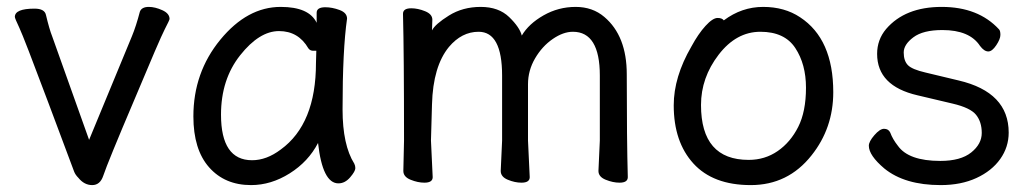

<svg xmlns="http://www.w3.org/2000/svg" viewBox="-20 -512 2993 556"><path d="M207 3Q198 -6 194.5 -15.5Q191 -25 120 -214.5Q49 -404 36 -431.5Q23 -459 23 -463Q23 -487 80 -487Q109 -487 113 -469Q123 -427 131 -407L238 -107L362 -407Q374 -436 385 -478Q390 -492 411 -492Q429 -492 450 -482.5Q471 -473 471 -457Q471 -454 457 -427Q443 -400 369 -223Q292 -42 279 -3Q270 24 247 24Q224 24 207 3Z M710 -48Q752 -48 793 -79Q895 -153 895 -330L896 -365H887Q878 -365 873 -372Q844 -422 788 -422Q731 -422 675.5 -352Q620 -282 620 -180Q620 -48 710 -48ZM707 24Q631 24 585.5 -27.5Q540 -79 540 -175Q540 -302 618 -397Q696 -492 793 -492Q875 -492 897 -446V-475Q897 -491 922 -491Q942 -491 963.5 -483Q985 -475 985 -458Q972 -368 972 -195Q972 -92 1006 -38Q1009 -32 1009 -25Q1009 -16 994 1.5Q979 19 960 19Q914 19 901 -98Q873 -44 819 -10Q765 24 707 24Z M1774 17Q1755 17 1734 8.5Q1713 0 1713 -17L1717 -105V-293Q1717 -420 1639 -420Q1611 -420 1580.5 -399Q1550 -378 1529.5 -343Q1509 -308 1509 -268V-105L1514 1Q1514 17 1490 17Q1471 17 1450.5 8.5Q1430 0 1430 -17L1434 -105V-293Q1434 -420 1366 -420Q1317 -420 1280 -376Q1234 -320 1231 -210L1228 -105L1233 1Q1233 17 1209 17Q1190 17 1169 8.5Q1148 0 1148 -17L1150 -105Q1150 -356 1147 -472Q1147 -488 1171 -488Q1190 -488 1211 -479.5Q1232 -471 1232 -455L1231 -424Q1240 -442 1280 -467Q1320 -492 1372 -492Q1424 -492 1454.5 -462.5Q1485 -433 1491 -409Q1511 -443 1554 -467.5Q1597 -492 1647 -492Q1696 -492 1730 -463Q1795 -408 1795 -297Q1795 -105 1798 1Q1798 17 1774 17Z M2148 -49Q2195 -49 2232 -74.5Q2269 -100 2291.5 -144.5Q2314 -189 2314 -258Q2314 -326 2283 -373Q2252 -420 2182 -420Q2112 -420 2061 -353.5Q2010 -287 2010 -208Q2010 -49 2148 -49ZM2154 24Q2045 24 1988 -38.5Q1931 -101 1931 -207Q1931 -289 1982 -377Q2002 -414 2023 -437Q2044 -460 2058 -460Q2071 -460 2076 -453Q2128 -492 2190 -492Q2252 -492 2297 -462Q2393 -399 2393 -245Q2393 -141 2330 -62Q2262 24 2154 24Z M2704 24Q2600 24 2541 -24Q2496 -62 2496 -90Q2496 -102 2512 -120.5Q2528 -139 2540 -139Q2553 -139 2558 -128Q2565 -109 2580 -90Q2611 -46 2703 -46Q2762 -46 2792.5 -70.5Q2823 -95 2823 -127Q2823 -159 2806.5 -179.5Q2790 -200 2738.5 -212Q2687 -224 2637 -236Q2520 -263 2520 -356Q2520 -397 2546 -428Q2601 -492 2707 -492Q2813 -492 2873 -427Q2877 -423 2877 -411Q2877 -399 2865 -381Q2853 -363 2842 -363Q2830 -363 2818 -379Q2788 -425 2709 -425Q2653 -425 2625 -404Q2597 -383 2597 -360Q2597 -336 2609 -323.5Q2621 -311 2660 -302L2756 -279Q2901 -245 2901 -128Q2901 -86 2876.5 -51.5Q2852 -17 2807.5 3.5Q2763 24 2704 24Z"/></svg>

Font: LXGW WenKai Medium
Style: Regular
Weight: 500
Designer: LXGW / Fontworks Inc.
Foundry: LXGW / Fontworks Inc.
Version: Version 1.501; October 10, 2024